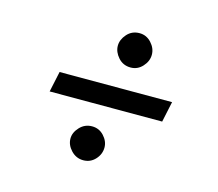

<svg xmlns="http://www.w3.org/2000/svg" viewBox="-75 -624 751 660"><g transform="rotate(15 300.0 -294.0)"><path d="M330.6 -118.7Q330.6 -94.7 313.5 -76.2Q296.4 -57.6 271 -57.6Q245.6 -57.6 227.5 -76.7Q209.5 -95.7 209.5 -118.7Q209.5 -140.1 227.3 -159.2Q245.1 -178.2 271 -178.2Q296.4 -178.2 313.5 -159.4Q330.6 -140.6 330.6 -118.7ZM345.7 -407.7Q318.8 -407.7 301.5 -427.2Q284.2 -446.8 284.2 -468.8Q284.2 -490.7 301.5 -510.3Q318.8 -529.8 345.7 -529.8Q370.6 -529.8 387.9 -510.7Q405.3 -491.7 405.3 -468.8Q405.3 -445.8 387.9 -426.8Q370.6 -407.7 345.7 -407.7ZM514.6 -329.6 499 -256.3H98.6L114.3 -329.6Z"/></g></svg>

Font: Anka/Coder
Style: Italic
Weight: 400
Italic angle: -12°
Monospace: yes
Version: Version 001.100